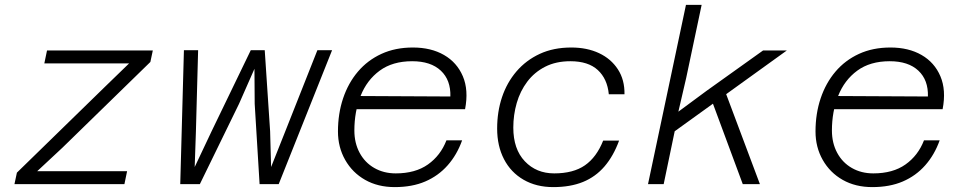

<svg xmlns="http://www.w3.org/2000/svg" viewBox="-20 -752 3940 784"><path d="M39 0 49 -47 408 -397 507 -493H369H161L172 -546H604L594 -499L235 -149L132 -53H274H499L488 0Z M716 0 731 -547H789L780 -216L775 -70L844 -216L1004 -547H1061L1083 -216L1087 -70L1145 -216L1276 -547H1336L1118 0H1040L1020 -328L1019 -471L956 -328L796 0Z M1592 12Q1523 12 1471 -17.5Q1419 -47 1389.5 -99Q1360 -151 1360 -215Q1360 -288 1381 -350.5Q1402 -413 1441.5 -459.5Q1481 -506 1537.5 -532Q1594 -558 1666 -558Q1740 -558 1793 -527.5Q1846 -497 1870 -440.5Q1894 -384 1879 -306H1423L1434 -360L1819 -358Q1821 -425 1780 -463.5Q1739 -502 1663 -502Q1583 -502 1530.5 -463.5Q1478 -425 1452.5 -360.5Q1427 -296 1427 -219Q1427 -168 1448.5 -128Q1470 -88 1508.5 -66Q1547 -44 1596 -44Q1676 -44 1727.5 -80.5Q1779 -117 1803 -179H1867Q1846 -120 1808 -77Q1770 -34 1716.5 -11Q1663 12 1592 12Z M2239 12Q2170 12 2118 -18Q2066 -48 2038 -102Q2010 -156 2010 -227Q2010 -296 2030 -355.5Q2050 -415 2089 -460.5Q2128 -506 2184 -532Q2240 -558 2313 -558Q2377 -558 2426 -535Q2475 -512 2503 -469Q2531 -426 2530 -367H2466Q2460 -430 2421 -466Q2382 -502 2309 -502Q2250 -502 2206 -479.5Q2162 -457 2133 -418.5Q2104 -380 2090 -331.5Q2076 -283 2076 -231Q2076 -143 2123 -93.5Q2170 -44 2243 -44Q2321 -44 2368.5 -77Q2416 -110 2443 -178H2508Q2485 -115 2448.5 -72.5Q2412 -30 2360.5 -9Q2309 12 2239 12Z M2626 0 2781 -732H2845L2782 -434L2750 -296L2865 -381L3096 -546H3193L2735 -216L2690 0ZM3013 0 2884 -348 2939 -384 3083 0Z M3542 12Q3473 12 3421 -17.5Q3369 -47 3339.5 -99Q3310 -151 3310 -215Q3310 -288 3331 -350.5Q3352 -413 3391.5 -459.5Q3431 -506 3487.5 -532Q3544 -558 3616 -558Q3690 -558 3743 -527.5Q3796 -497 3820 -440.5Q3844 -384 3829 -306H3373L3384 -360L3769 -358Q3771 -425 3730 -463.5Q3689 -502 3613 -502Q3533 -502 3480.5 -463.5Q3428 -425 3402.5 -360.5Q3377 -296 3377 -219Q3377 -168 3398.5 -128Q3420 -88 3458.5 -66Q3497 -44 3546 -44Q3626 -44 3677.5 -80.5Q3729 -117 3753 -179H3817Q3796 -120 3758 -77Q3720 -34 3666.5 -11Q3613 12 3542 12Z"/></svg>

Font: Azeret Mono ExtraLight
Style: Italic
Weight: 250
Italic angle: -12°
Designer: Martin Vácha
Foundry: Displaay
Version: Version 1.002